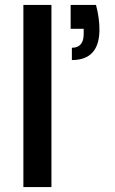

<svg xmlns="http://www.w3.org/2000/svg" viewBox="-20 -760 467 780"><path d="M189 -740V0H75V-740ZM370 -740Q384 -688 384 -640Q384 -516 272 -516V-566Q320 -566 320 -622V-643H267V-740Z"/></svg>

Font: Poppins-tnum Medium
Style: Regular
Weight: 500
Designer: Ninad Kale (Devanagari), Jonny Pinhorn (Latin)
Foundry: Indian Type Foundry
Version: Version 4.004